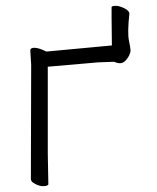

<svg xmlns="http://www.w3.org/2000/svg" viewBox="-20 -634 540 659"><path d="M146 -1Q146 0 142 2.5Q138 5 127 5Q116 5 101 -2.5Q86 -10 86 -19L87 -411L84 -461Q84 -470 98.5 -470Q113 -470 139 -457L364 -478V-482Q364 -514 363 -571V-609Q363 -614 376.5 -614Q390 -614 407 -605.5Q424 -597 424 -587Q417 -521 422.5 -495Q428 -469 428 -461Q428 -453 423 -443Q409 -417 392 -417Q383 -417 371 -422Q341 -421 317 -420Q317 -420 144 -405V-107Z"/></svg>

Font: LXGW WenKai Mono TC Light
Style: Regular
Weight: 300
Designer: LXGW / Fontworks Inc.
Foundry: LXGW / Fontworks Inc.
Version: Version 1.330